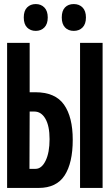

<svg xmlns="http://www.w3.org/2000/svg" viewBox="-20 -925 540 945"><path d="M15 0V-714H126V-471H154Q252 -471 295 -410Q338 -349 338 -237Q338 -123 298 -61.5Q258 0 170 0ZM374 0V-714H485V0ZM125 -94H155Q185 -94 204.5 -134Q224 -174 224 -240Q224 -305 203.5 -340.5Q183 -376 149 -376H126ZM343 -773Q316 -773 300 -790Q284 -807 284 -839Q284 -872 300 -888.5Q316 -905 343 -905Q370 -905 386.5 -888Q403 -871 403 -839Q403 -807 386.5 -790Q370 -773 343 -773ZM156 -773Q130 -773 113.5 -789.5Q97 -806 97 -839Q97 -872 113.5 -888.5Q130 -905 156 -905Q182 -905 198.5 -888Q215 -871 215 -839Q215 -807 198.5 -790Q182 -773 156 -773Z"/></svg>

Font: Noto Sans Mono ExtraCondensed
Style: Bold
Weight: 700
Width: 2
Designer: Monotype Design Team
Foundry: Monotype Imaging Inc.
Version: Version 2.014